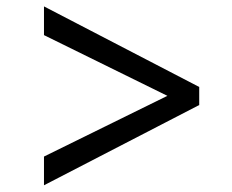

<svg xmlns="http://www.w3.org/2000/svg" viewBox="-20 -592 708 585"><path d="M114 -27.5V-115L490 -300L114 -485V-572.5L587 -327V-272Z"/></svg>

Font: Merriweather 24pt Medium
Style: Regular
Weight: 500
Designer: Eben Sorkin
Foundry: Eben Sorkin
Version: Version 2.100